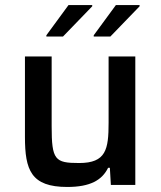

<svg xmlns="http://www.w3.org/2000/svg" viewBox="-20 -734 637 762"><path d="M164 -594V-589H230L346 -709V-714H252ZM352 -594V-589H418L534 -709V-714H440ZM247 8C338 8 385 -19 409 -68H416L420 0H517V-510H411V-247C411 -141 401 -87 294 -87C198 -87 185 -99 185 -233V-510H79V-191C79 -59 103 8 247 8Z"/></svg>

Font: Saira UNSAM Medium
Style: Regular
Weight: 500
Designer: Hector Gatti with collaboration of the Omnibus-Type team
Foundry: Omnibus-Type
Version: Version 0.072;PS 000.072;hotconv 1.0.88;makeotf.lib2.5.64775